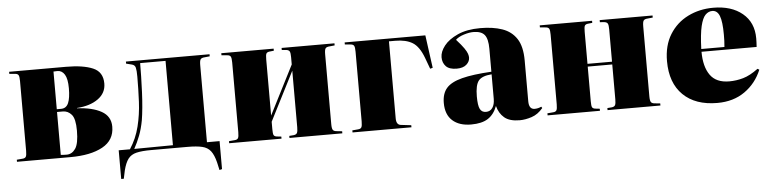

<svg xmlns="http://www.w3.org/2000/svg" viewBox="-43 -746 4452 1107"><g transform="rotate(-5 2182.5 -192.0)"><path d="M30 0V-12L64 -15Q78 -16 83 -24.5Q88 -33 88 -59V-462Q88 -488 83 -496.5Q78 -505 64 -506L30 -509V-521H360Q458 -521 514.5 -497Q571 -473 571 -406Q571 -351 524.5 -317.5Q478 -284 402 -279V-277Q490 -273 542.5 -243.5Q595 -214 595 -154Q595 -76 526 -38Q457 0 339 0ZM285 -282H310Q340 -282 352.5 -311Q365 -340 365 -396Q365 -451 349.5 -476Q334 -501 308 -501Q294 -501 285 -500ZM319 -16Q350 -16 370 -45Q390 -74 390 -149Q390 -218 369 -242Q348 -266 319 -266H285V-18Q294 -17 302 -16.5Q310 -16 319 -16Z M1189 149 1179 104Q1168 60 1150.5 37.5Q1133 15 1101.5 7.5Q1070 0 1017 0H806Q753 0 721.5 7.5Q690 15 673 37.5Q656 60 645 104L635 151H620V-15H685Q723 -73 740 -141.5Q757 -210 760.5 -283.5Q764 -357 764 -429Q764 -464 760 -480.5Q756 -497 738 -501L706 -509V-521H1190V-509L1161 -506Q1143 -505 1137 -497Q1131 -489 1131 -463V-17H1204V145ZM710 -15 934 -17V-505H787Q787 -471 786 -427.5Q785 -384 783 -337.5Q781 -291 777 -248.5Q773 -206 768 -176Q759 -127 744 -88Q729 -49 710 -15Z M1258 0V-12L1292 -15Q1306 -16 1311 -24.5Q1316 -33 1316 -59V-462Q1316 -488 1311 -496.5Q1306 -505 1292 -506L1258 -509V-521H1561V-509L1534 -506Q1521 -504 1517 -496Q1513 -488 1513 -462V-138L1657 -421V-463Q1657 -487 1652.5 -496Q1648 -505 1633 -507L1607 -509V-521H1913V-509L1885 -506Q1866 -505 1860 -497Q1854 -489 1854 -463V-58Q1854 -33 1860 -24.5Q1866 -16 1885 -15L1913 -12V0H1607V-12L1633 -14Q1648 -16 1652.5 -25Q1657 -34 1657 -58V-385L1513 -102V-59Q1513 -33 1517 -25Q1521 -17 1534 -15L1561 -12V0Z M1972 0V-12L2006 -15Q2020 -16 2025 -24.5Q2030 -33 2030 -59V-462Q2030 -488 2025 -496.5Q2020 -505 2006 -506L1972 -509V-521H2439L2465 -331L2450 -327L2426 -392Q2401 -459 2363 -482Q2325 -505 2264 -505H2227V-59Q2227 -22 2253 -19L2313 -12V0Z M2658 14Q2589 14 2550 -21Q2511 -56 2511 -123Q2511 -177 2538 -208.5Q2565 -240 2628.5 -256.5Q2692 -273 2800 -279V-412Q2800 -469 2781 -492.5Q2762 -516 2716 -516Q2692 -516 2660.5 -506Q2629 -496 2613 -480Q2643 -447 2657 -426.5Q2671 -406 2675 -393.5Q2679 -381 2679 -372Q2679 -349 2659.5 -331.5Q2640 -314 2603 -314Q2560 -314 2540.5 -334.5Q2521 -355 2521 -387Q2521 -419 2547.5 -453Q2574 -487 2627 -511Q2680 -535 2758 -535Q2831 -535 2884.5 -516.5Q2938 -498 2967.5 -453Q2997 -408 2997 -327V-91Q2997 -44 3030 -44Q3050 -44 3069 -53L3074 -45Q3045 -10 3008 2Q2971 14 2939 14Q2880 14 2850 -11.5Q2820 -37 2809 -80Q2791 -32 2755.5 -9Q2720 14 2658 14ZM2749 -51Q2774 -51 2787 -70.5Q2800 -90 2800 -122V-264Q2744 -260 2724 -235Q2704 -210 2704 -144Q2704 -92 2714.5 -71.5Q2725 -51 2749 -51Z M3101 0V-12L3135 -15Q3149 -16 3154 -24.5Q3159 -33 3159 -59V-462Q3159 -488 3154 -496.5Q3149 -505 3135 -506L3101 -509V-521H3404V-509L3377 -506Q3364 -504 3360 -496Q3356 -488 3356 -462V-276H3498V-463Q3498 -487 3493.5 -496Q3489 -505 3474 -507L3448 -509V-521H3754V-509L3725 -506Q3707 -505 3701 -497Q3695 -489 3695 -463V-58Q3695 -33 3701 -24.5Q3707 -16 3725 -15L3754 -12V0H3448V-12L3474 -14Q3489 -16 3493.5 -25Q3498 -34 3498 -58V-260H3356V-59Q3356 -33 3360 -25Q3364 -17 3377 -15L3404 -12V0Z M4083 14Q3956 14 3885 -55.5Q3814 -125 3814 -251Q3814 -342 3853.5 -405.5Q3893 -469 3959.5 -502Q4026 -535 4106 -535Q4211 -535 4274.5 -482.5Q4338 -430 4338 -338Q4338 -327 4337.5 -315Q4337 -303 4336 -288H4017Q4017 -202 4051.5 -153Q4086 -104 4162 -104Q4203 -104 4243 -115.5Q4283 -127 4330 -162L4340 -156Q4308 -79 4242 -32.5Q4176 14 4083 14ZM4017 -304H4151Q4153 -322 4153.5 -340Q4154 -358 4154 -375Q4154 -450 4141 -483.5Q4128 -517 4099 -517Q4077 -517 4059.5 -499.5Q4042 -482 4031 -436Q4020 -390 4017 -304Z"/></g></svg>

Font: Literata 72pt ExtraBold
Style: Regular
Weight: 800
Designer: Latin by Veronika Burian and Jose Scaglione. Greek by Irene Vlachou. Cyrillic by Vera Evstafieva.
Foundry: TypeTogether
Version: Version 3.002